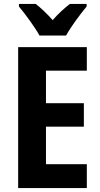

<svg xmlns="http://www.w3.org/2000/svg" viewBox="-20 -953 507 973"><path d="M180 -773H315C338 -816 388 -883 419 -920V-933H334C306 -911 278 -887 247 -851C217 -885 187 -913 161 -933H76V-920C107 -883 158 -814 180 -773ZM420 0V-121H213V-311H405V-430H213V-595H420V-714H72V0Z"/></svg>

Font: Noto Sans Arabic UI Cn
Style: Bold
Weight: 700
Width: 3
Designer: Monotype Design Team, Nadine Chahine and Nizar Qandah
Foundry: Monotype Imaging Inc.
Version: Version 2.010